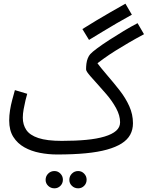

<svg xmlns="http://www.w3.org/2000/svg" viewBox="-20 -819 803 1044"><path d="M290 21 316 -53Q390 -53 448.5 -58.5Q507 -64 548.5 -76.5Q590 -89 611.5 -108Q633 -127 633 -154Q633 -191 611.5 -230.5Q590 -270 559 -306Q529 -341 507.5 -364.5Q486 -388 473 -403Q460 -418 454 -427Q448 -436 448 -442Q448 -458 450 -473.5Q452 -489 457.5 -502.5Q463 -516 471 -525Q481 -536 508.5 -556.5Q536 -577 574 -601.5Q612 -626 652.5 -650.5Q693 -675 728 -693L763 -633Q718 -609 679.5 -586.5Q641 -564 607.5 -543Q574 -522 545.5 -501.5Q517 -481 491 -460L499 -489Q529 -449 564 -408.5Q599 -368 631 -327Q663 -286 683 -241.5Q703 -197 703 -149Q703 -114 688 -86.5Q673 -59 641.5 -39Q610 -19 561.5 -5.5Q513 8 445.5 14.5Q378 21 290 21ZM290 21Q243 21 196.5 12Q150 3 112.5 -18Q75 -39 52.5 -74.5Q30 -110 30 -164Q30 -191 34.5 -219.5Q39 -248 46.5 -276Q54 -304 61 -329L128 -309Q124 -296 118.5 -273Q113 -250 108.5 -225Q104 -200 104 -179Q104 -141 123 -112.5Q142 -84 188.5 -68.5Q235 -53 316 -53L336 -11ZM464 -602 428 -661Q468 -686 504.5 -708Q541 -730 579.5 -752Q618 -774 662 -799L697 -739Q653 -715 614.5 -692.5Q576 -670 539 -647.5Q502 -625 464 -602ZM405 205Q385 205 371 191.5Q357 178 357 159Q357 139 371 125Q385 111 405 111Q424 111 437.5 125Q451 139 451 158Q451 178 437.5 191.5Q424 205 405 205ZM276 205Q256 205 242 191.5Q228 178 228 159Q228 139 242 125Q256 111 276 111Q295 111 308.5 125Q322 139 322 158Q322 178 308.5 191.5Q295 205 276 205Z"/></svg>

Font: Noto Sans Arabic ExtraCondensed
Style: Regular
Weight: 400
Width: 2
Designer: Monotype Design Team, Nadine Chahine, Nizar Qandah and Khaled Hosny
Foundry: Monotype Imaging Inc.
Version: Version 2.012